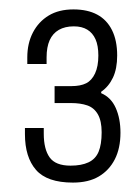

<svg xmlns="http://www.w3.org/2000/svg" viewBox="-20 -816 297 408"><path d="M135 -428Q80 -428 56.5 -455Q33 -482 33 -531V-544H73V-532Q73 -499 85.5 -481.5Q98 -464 130 -464Q153 -464 168 -471Q183 -478 189.5 -493.5Q196 -509 196 -535Q196 -559 188 -573Q180 -587 165.5 -592Q151 -597 131 -597H96V-633H132Q151 -633 163 -639Q175 -645 182 -660Q189 -675 189 -698Q189 -719 183 -732.5Q177 -746 165.5 -753Q154 -760 137 -760Q118 -760 105 -752.5Q92 -745 85.5 -730.5Q79 -716 79 -694V-680H38V-694Q38 -724 50 -747Q62 -770 83.5 -783Q105 -796 136 -796Q166 -796 186.5 -785Q207 -774 218 -752Q229 -730 229 -698Q229 -670 220 -651Q211 -632 195 -621V-618Q216 -609 226 -586.5Q236 -564 236 -534Q236 -501 224 -477.5Q212 -454 190 -441Q168 -428 135 -428Z"/></svg>

Font: Archivo Condensed Thin
Style: Regular
Weight: 250
Width: 3
Designer: Hector Gatti
Foundry: Omnibus-Type
Version: Version 2.001